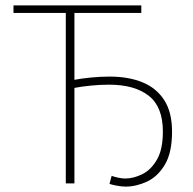

<svg xmlns="http://www.w3.org/2000/svg" viewBox="-20 -680 716 712"><path d="M446 12Q431 12 413 8.5Q395 5 386 2L394 -28Q401 -25 416.5 -21.5Q432 -18 444 -18Q475 -18 507.5 -34Q540 -50 562 -88Q584 -126 584 -192Q584 -284 531.5 -325Q479 -366 384 -366Q351 -366 316 -362.5Q281 -359 256 -354V0H224V-632H30V-660H504V-632H256V-384Q282 -389 317 -392.5Q352 -396 386 -396Q457 -396 509 -374.5Q561 -353 589.5 -308Q618 -263 618 -192Q618 -114 591.5 -69.5Q565 -25 525 -6.5Q485 12 446 12Z"/></svg>

Font: Source Sans 3
Style: Regular
Weight: 200
Designer: Paul D. Hunt
Foundry: Adobe
Version: Version 3.046;hotconv 1.0.118;makeotfexe 2.5.65603